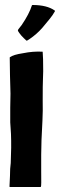

<svg xmlns="http://www.w3.org/2000/svg" viewBox="-20 -747 259 769"><path d="M150 -540Q151 -540 151 -538Q153 -520 153 -462Q153 -444 152 -428Q151 -411 151 -346Q152 -301 150 -264Q145 -177 145 -127V-63Q146 -2 144 0Q144 2 142 2H20Q18 2 18 0Q18 -1 20 -43Q20 -73 23 -94Q26 -158 24 -210Q24 -216 22.5 -234Q21 -252 21 -257V-315Q22 -340 22 -372Q22 -382 20 -446Q19 -479 19 -516V-517L20 -518Q33 -528 73 -534Q112 -542 150 -540ZM199 -705Q201 -703 200 -702Q192 -687 178 -670L149 -635Q127 -610 99 -591Q89 -584 87 -584Q86 -584 83 -587Q76 -593 65 -605Q56 -616 52 -623Q51 -625 53 -629L67 -647Q97 -691 108 -726H109V-727H110Q168 -727 199 -705Z"/></svg>

Font: Tovari Sans
Style: Bold
Weight: 700
Designer: Verneri Kontto, Denis Ignatov
Foundry: Verneri Kontto
Version: Version 1.10 May 7, 2019